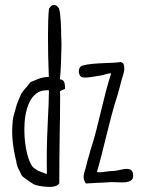

<svg xmlns="http://www.w3.org/2000/svg" viewBox="-20 -731 566 770"><path d="M464.4 -482.4C443.4 -479 422.4 -479 400.9 -478C368.2 -476.6 336.4 -475.1 311.5 -468.3C300.3 -464.8 295.9 -455.1 295.9 -445.3C295.9 -437.5 298.8 -430.2 303.2 -424.8C311 -416.5 336.9 -420.4 359.9 -424.3L383.8 -428.2C389.6 -429.2 397.9 -431.2 405.3 -433.6C412.1 -435.5 418.5 -437 423.8 -437H425.8C411.1 -392.1 397.5 -337.9 384.8 -284.2C371.6 -229 358.4 -174.8 343.8 -131.8C341.8 -124 338.9 -116.2 337.4 -108.9C332.5 -93.3 327.6 -75.2 324.7 -61.5L321.3 -49.8V-50.3C317.9 -40.5 315.4 -30.3 315.4 -20.5C315.4 -14.2 317.4 -6.3 324.2 4.9C335.4 3.9 353 2.9 366.2 2.4C383.8 2 403.3 1 421.4 -0.5C429.7 -1 438.5 -0.5 448.7 0C455.6 0.5 463.4 0.5 469.7 0.5C497.1 0.5 518.1 -6.3 513.7 -31.7C512.2 -48.3 502.4 -53.7 488.3 -53.7C479 -53.7 470.7 -51.8 461.9 -49.8C452.1 -47.9 441.9 -45.4 436.5 -45.4C426.3 -45.4 415.5 -44.4 406.7 -43C397.5 -41.5 386.7 -40 379.9 -40C375.5 -40 372.1 -40 368.7 -41.5C381.8 -85 392.1 -128.4 404.3 -177.7C418.9 -236.3 434.1 -297.4 450.2 -346.2C455.6 -363.3 464.4 -396.5 468.8 -415C468.8 -415.5 468.8 -416 469.2 -417V-416L472.2 -424.8C475.6 -435.5 478.5 -446.3 478.5 -457C478.5 -463.9 477.1 -471.2 473.6 -477.5ZM176.3 -693.4C173.8 -675.3 172.4 -636.7 172.4 -586.4C172.4 -539.6 173.3 -482.4 175.8 -422.4C151.4 -422.9 132.3 -414.6 117.2 -407.7L102.5 -401.9C98.6 -396.5 91.8 -388.2 87.4 -382.8C76.2 -370.6 65.9 -358.9 61 -345.7L61.5 -346.2C59.6 -340.8 56.2 -333.5 53.7 -328.1C49.8 -318.4 45.9 -309.1 45.4 -305.7L45.9 -306.2C43.5 -296.4 41 -288.6 39.1 -282.2V-282.7C33.7 -264.6 31.2 -255.4 29.8 -230.5C29.3 -222.2 28.8 -213.9 28.8 -206.5C28.8 -156.7 38.6 -109.4 45.9 -81.1L45.4 -81.5C49.3 -63.5 49.8 -61.5 57.1 -48.3L61.5 -39.6C64 -33.2 66.4 -27.8 70.8 -22.9L74.7 -20C87.9 -9.8 112.8 8.3 122.1 10.7C135.3 15.1 160.2 18.6 179.7 18.6C196.3 18.6 211.4 14.6 217.8 3.9C217.8 -60.1 218.3 -119.1 219.2 -175.8C220.2 -232.4 221.2 -289.6 221.2 -354C217.8 -365.7 221.7 -366.7 226.1 -368.2C231.4 -370.1 236.3 -372.6 240.7 -374.5C241.7 -408.7 231.4 -411.1 220.2 -413.1C224.1 -443.8 225.6 -508.8 226.6 -549.3C226.6 -557.6 226.6 -566.4 226.1 -574.2C226.1 -576.2 225.6 -578.1 225.6 -581.1C225.1 -622.6 224.1 -668.9 216.8 -696.8C210.9 -706.1 204.6 -711.4 196.8 -711.4C189.5 -711.4 183.1 -706.5 177.2 -696.8ZM77.6 -210.9C77.6 -290 100.6 -369.1 167 -369.1C169.4 -369.1 173.3 -369.1 176.3 -368.7C175.8 -325.2 174.3 -295.9 172.4 -259.3C169.9 -205.6 167.5 -153.8 167.5 -94.7C167.5 -75.2 167.5 -55.7 168 -33.7C163.6 -33.7 160.2 -35.6 154.3 -38.1L142.1 -42.5C134.3 -44.4 124.5 -51.3 116.2 -57.1H115.7V-57.6C94.2 -75.2 77.6 -143.1 77.6 -210.9Z"/></svg>

Font: Amatic Mod Bold ONEptTWO
Style: Bold
Weight: 700
Designer: David Occhino Design
Foundry: David Occhino Design
Version: Version 1.2